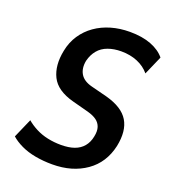

<svg xmlns="http://www.w3.org/2000/svg" viewBox="-133 -813 818 921"><g transform="rotate(20 276.0 -352.5)"><path d="M238 10Q193 10 152 2.5Q111 -5 78.5 -20.5Q46 -36 25 -55L68 -153Q89 -135 117 -120.5Q145 -106 178 -99Q211 -92 246 -92Q286 -92 314 -102Q342 -112 359.5 -133Q377 -154 383 -185Q389 -214 382.5 -233.5Q376 -253 359 -265.5Q342 -278 313 -286L230 -308Q144 -331 116.5 -386.5Q89 -442 105 -521Q114 -567 138 -603Q162 -639 197.5 -664Q233 -689 277.5 -702Q322 -715 373 -715Q436 -715 481.5 -697.5Q527 -680 552 -649L510 -553Q486 -582 449 -597.5Q412 -613 366 -613Q329 -613 298.5 -602Q268 -591 249 -568Q230 -545 222 -513Q214 -473 230.5 -445Q247 -417 290 -406L372 -385Q457 -362 487.5 -311.5Q518 -261 501 -179Q491 -134 468.5 -99Q446 -64 411 -39.5Q376 -15 333 -2.5Q290 10 238 10Z"/></g></svg>

Font: Nunito Sans 10pt Condensed
Style: Bold Italic
Weight: 700
Width: 3
Italic angle: -9°
Designer: Vernon Adams
Foundry: Vernon Adams
Version: Version 3.101;gftools[0.9.27]